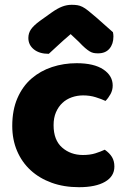

<svg xmlns="http://www.w3.org/2000/svg" viewBox="-20 -764 534 799"><path d="M326 -367Q301 -367 278.5 -359Q256 -351 239.5 -335.5Q223 -320 213 -297Q203 -274 203 -243Q203 -181 238.5 -150Q274 -119 325 -119Q355 -119 377 -126Q399 -133 416 -141Q436 -127 446 -110.5Q456 -94 456 -71Q456 -30 417 -7.5Q378 15 309 15Q246 15 195 -3.5Q144 -22 107.5 -55.5Q71 -89 51 -136Q31 -183 31 -240Q31 -306 52.5 -355.5Q74 -405 111 -437Q148 -469 196.5 -485Q245 -501 299 -501Q371 -501 410 -475Q449 -449 449 -408Q449 -389 440 -372.5Q431 -356 419 -344Q402 -352 378 -359.5Q354 -367 326 -367ZM274 -622Q240 -593 221 -575Q202 -557 183 -540Q144 -540 121 -558.5Q98 -577 98 -606Q98 -626 109 -642Q120 -658 146 -677L195 -712Q219 -729 238.5 -736.5Q258 -744 278 -744Q291 -744 301.5 -742.5Q312 -741 323 -735.5Q334 -730 347 -719.5Q360 -709 380 -692L450 -630Q451 -625 451.5 -621Q452 -617 452 -612Q452 -581 435.5 -561.5Q419 -542 388 -542Q378 -542 370 -543.5Q362 -545 353.5 -550Q345 -555 334 -564.5Q323 -574 308 -590Z"/></svg>

Font: Baloo Cyrillic
Style: Regular
Weight: 400
Designer: Ek Type, Denis Ignatov
Foundry: Ek Type
Version: Version 1.50 July 26, 2019